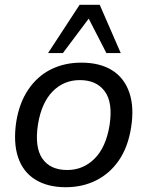

<svg xmlns="http://www.w3.org/2000/svg" viewBox="-20 -774 616 803"><path d="M255 9Q179 9 127.5 -23Q76 -55 55.5 -116.5Q35 -178 48 -265Q61 -345 99 -400.5Q137 -456 193.5 -484Q250 -512 320 -512Q398 -512 449 -480Q500 -448 521 -386.5Q542 -325 528 -239Q515 -158 477 -103Q439 -48 382 -19.5Q325 9 255 9ZM261 -63Q328 -63 375.5 -110.5Q423 -158 438 -249Q453 -344 418.5 -391.5Q384 -439 314 -439Q247 -439 200.5 -392Q154 -345 139 -255Q124 -159 157 -111Q190 -63 261 -63ZM181 -552 313 -754H397L485 -552H425L351 -696L243 -552Z"/></svg>

Font: Mulish ExtraLight Medium
Style: Italic
Weight: 500
Italic angle: -9°
Version: Version 3.603